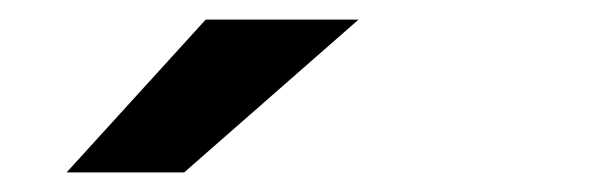

<svg xmlns="http://www.w3.org/2000/svg" viewBox="-20 -941 606 196"><path d="M48 -765 190 -921H346L168 -765Z"/></svg>

Font: Undotted
Style: Bold
Weight: 700
Designer: Delve Withrington, Dave Bailey, Thomas Jockin
Foundry: Delve Fonts LLC
Version: Version 4.000